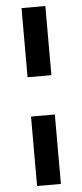

<svg xmlns="http://www.w3.org/2000/svg" viewBox="-59 -760 399 929"><g transform="rotate(-5 140.5 -296.0)"><path d="M198.2 -727.5V-391.6H82.5V-727.5ZM82.5 -200.7H198.2V136.7H82.5Z"/></g></svg>

Font: Inter Tight SemiBold
Style: Regular
Weight: 600
Designer: Rasmus Andersson
Foundry: rsms
Version: Version 3.004; ttfautohint (v1.8.4.7-5d5b)